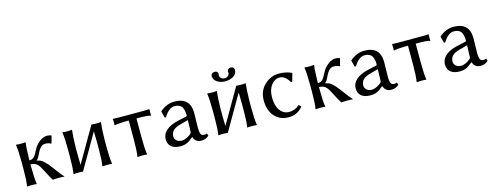

<svg xmlns="http://www.w3.org/2000/svg" viewBox="-23 -1270 4936 1926"><g transform="rotate(-15 2445.0 -306.5)"><path d="M99 -250Q99 -369 89 -429L91 -432Q109 -429 139 -429Q169 -429 187 -432L189 -429Q181 -376 179 -250V-245Q197 -245 210.5 -251.5Q224 -258 233.5 -269.5Q243 -281 249.5 -293Q256 -305 265.5 -323Q275 -341 283 -354Q306 -389 341.5 -414Q377 -439 413 -439Q430 -439 454 -432L458 -428L438 -354L430 -352Q412 -366 372 -366Q342 -366 317 -335Q303 -318 283.5 -276Q264 -234 248 -227V-225Q282 -219 302 -205Q322 -191 351 -158Q377 -128 411.5 -80Q446 -32 476 0L474 3Q459 0 422 0Q382 0 356 3Q347 -12 339 -25.5Q331 -39 325 -50.5Q319 -62 314 -71.5Q309 -81 303 -92.5Q297 -104 292 -113Q290 -116 284 -127.5Q278 -139 276.5 -141.5Q275 -144 269 -154Q263 -164 260.5 -166Q258 -168 252 -175.5Q246 -183 242 -185Q238 -187 230.5 -192Q223 -197 216 -198.5Q209 -200 199.5 -202Q190 -204 179 -205V-179Q179 -63 189 0L187 3Q169 0 139 0Q109 0 91 3L89 0Q99 -60 99 -179Z M581 -250Q581 -369 571 -429L573 -432Q591 -429 621 -429Q651 -429 669 -432L671 -429Q663 -369 661 -250V-179Q661 -101 663 -69L873 -432Q891 -429 921 -429Q951 -429 969 -432L971 -429Q963 -369 961 -250V-179Q961 -63 971 0L969 3Q951 0 921 0Q891 0 873 3L871 0Q881 -60 881 -179V-250Q881 -327 879 -360L669 3Q651 0 621 0Q591 0 573 3L571 0Q581 -60 581 -179Z M1245 -374Q1189 -374 1152 -371Q1115 -368 1106 -366L1097 -363L1095 -366Q1098 -388 1095 -429L1097 -431Q1127 -429 1152 -429H1418Q1443 -429 1473 -431L1475 -429Q1472 -388 1475 -366L1473 -363Q1450 -374 1325 -374V-180Q1325 -63 1335 0L1333 3Q1319 0 1285 0L1236 3L1235 0Q1245 -60 1245 -180Z M1819 -225 1734 -202Q1679 -187 1657 -162.5Q1635 -138 1635 -102Q1635 -78 1655.5 -59.5Q1676 -41 1709 -41Q1749 -41 1801 -80Q1815 -90 1815 -106ZM1819 -48H1815Q1775 -14 1747.5 -2Q1720 10 1679 10Q1621 10 1587.5 -17Q1554 -44 1554 -98Q1554 -149 1598.5 -187.5Q1643 -226 1720 -243L1813 -264Q1820 -266 1820 -276Q1820 -308 1813 -331.5Q1806 -355 1797 -366.5Q1788 -378 1773 -384.5Q1758 -391 1748 -392.5Q1738 -394 1724 -394Q1667 -394 1614 -309L1601 -310L1584 -377L1587 -381Q1656 -439 1734 -439Q1899 -439 1899 -277Q1899 -274 1897.5 -208.5Q1896 -143 1896 -126Q1896 -63 1913 -48Q1921 -40 1942 -40Q1954 -40 1969 -46L1977 -21Q1947 10 1897 10Q1869 10 1848 -4.5Q1827 -19 1819 -48Z M2406 -590Q2406 -550 2370 -526.5Q2334 -503 2284 -503Q2234 -503 2199 -527Q2164 -551 2164 -590Q2164 -604 2175 -613.5Q2186 -623 2203 -623Q2219 -623 2228 -614.5Q2237 -606 2237 -593Q2237 -588 2236 -585Q2235 -582 2235 -577Q2235 -560 2249 -547Q2263 -534 2285 -534Q2306 -534 2320.5 -546.5Q2335 -559 2335 -576Q2335 -582 2334 -585Q2333 -587 2333 -592Q2333 -605 2343.5 -614Q2354 -623 2368 -623Q2386 -623 2396 -614Q2406 -605 2406 -590ZM2085 -250Q2085 -369 2075 -429L2077 -432Q2095 -429 2125 -429Q2155 -429 2173 -432L2175 -429Q2167 -369 2165 -250V-179Q2165 -101 2167 -69L2377 -432Q2395 -429 2425 -429Q2455 -429 2473 -432L2475 -429Q2467 -369 2465 -250V-179Q2465 -63 2475 0L2473 3Q2455 0 2425 0Q2395 0 2377 3L2375 0Q2385 -60 2385 -179V-250Q2385 -327 2383 -360L2173 3Q2155 0 2125 0Q2095 0 2077 3L2075 0Q2085 -60 2085 -179Z M2817 -399Q2765 -399 2729 -351Q2693 -303 2693 -223Q2693 -138 2729.5 -89Q2766 -40 2823 -40Q2883 -40 2930 -82H2934L2953 -61Q2897 10 2806 10Q2714 10 2659.5 -52Q2605 -114 2605 -218Q2605 -315 2670 -377Q2735 -439 2818 -439Q2897 -439 2951 -411L2953 -408L2930 -326L2917 -325Q2874 -399 2817 -399Z M3095 -250Q3095 -369 3085 -429L3087 -432Q3105 -429 3135 -429Q3165 -429 3183 -432L3185 -429Q3177 -376 3175 -250V-245Q3193 -245 3206.5 -251.5Q3220 -258 3229.5 -269.5Q3239 -281 3245.5 -293Q3252 -305 3261.5 -323Q3271 -341 3279 -354Q3302 -389 3337.5 -414Q3373 -439 3409 -439Q3426 -439 3450 -432L3454 -428L3434 -354L3426 -352Q3408 -366 3368 -366Q3338 -366 3313 -335Q3299 -318 3279.5 -276Q3260 -234 3244 -227V-225Q3278 -219 3298 -205Q3318 -191 3347 -158Q3373 -128 3407.5 -80Q3442 -32 3472 0L3470 3Q3455 0 3418 0Q3378 0 3352 3Q3343 -12 3335 -25.5Q3327 -39 3321 -50.5Q3315 -62 3310 -71.5Q3305 -81 3299 -92.5Q3293 -104 3288 -113Q3286 -116 3280 -127.5Q3274 -139 3272.5 -141.5Q3271 -144 3265 -154Q3259 -164 3256.5 -166Q3254 -168 3248 -175.5Q3242 -183 3238 -185Q3234 -187 3226.5 -192Q3219 -197 3212 -198.5Q3205 -200 3195.5 -202Q3186 -204 3175 -205V-179Q3175 -63 3185 0L3183 3Q3165 0 3135 0Q3105 0 3087 3L3085 0Q3095 -60 3095 -179Z M3792 -225 3707 -202Q3652 -187 3630 -162.5Q3608 -138 3608 -102Q3608 -78 3628.5 -59.5Q3649 -41 3682 -41Q3722 -41 3774 -80Q3788 -90 3788 -106ZM3792 -48H3788Q3748 -14 3720.5 -2Q3693 10 3652 10Q3594 10 3560.5 -17Q3527 -44 3527 -98Q3527 -149 3571.5 -187.5Q3616 -226 3693 -243L3786 -264Q3793 -266 3793 -276Q3793 -308 3786 -331.5Q3779 -355 3770 -366.5Q3761 -378 3746 -384.5Q3731 -391 3721 -392.5Q3711 -394 3697 -394Q3640 -394 3587 -309L3574 -310L3557 -377L3560 -381Q3629 -439 3707 -439Q3872 -439 3872 -277Q3872 -274 3870.5 -208.5Q3869 -143 3869 -126Q3869 -63 3886 -48Q3894 -40 3915 -40Q3927 -40 3942 -46L3950 -21Q3920 10 3870 10Q3842 10 3821 -4.5Q3800 -19 3792 -48Z M4145 -374Q4089 -374 4052 -371Q4015 -368 4006 -366L3997 -363L3995 -366Q3998 -388 3995 -429L3997 -431Q4027 -429 4052 -429H4318Q4343 -429 4373 -431L4375 -429Q4372 -388 4375 -366L4373 -363Q4350 -374 4225 -374V-180Q4225 -63 4235 0L4233 3Q4219 0 4185 0L4136 3L4135 0Q4145 -60 4145 -180Z M4719 -225 4634 -202Q4579 -187 4557 -162.5Q4535 -138 4535 -102Q4535 -78 4555.5 -59.5Q4576 -41 4609 -41Q4649 -41 4701 -80Q4715 -90 4715 -106ZM4719 -48H4715Q4675 -14 4647.5 -2Q4620 10 4579 10Q4521 10 4487.5 -17Q4454 -44 4454 -98Q4454 -149 4498.5 -187.5Q4543 -226 4620 -243L4713 -264Q4720 -266 4720 -276Q4720 -308 4713 -331.5Q4706 -355 4697 -366.5Q4688 -378 4673 -384.5Q4658 -391 4648 -392.5Q4638 -394 4624 -394Q4567 -394 4514 -309L4501 -310L4484 -377L4487 -381Q4556 -439 4634 -439Q4799 -439 4799 -277Q4799 -274 4797.5 -208.5Q4796 -143 4796 -126Q4796 -63 4813 -48Q4821 -40 4842 -40Q4854 -40 4869 -46L4877 -21Q4847 10 4797 10Q4769 10 4748 -4.5Q4727 -19 4719 -48Z"/></g></svg>

Font: Libertinus Sans
Style: Regular
Weight: 400
Designer: Philipp H. Poll
Foundry: Khaled Hosny
Version: Version 6.1